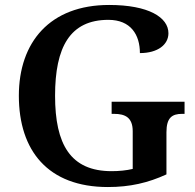

<svg xmlns="http://www.w3.org/2000/svg" viewBox="-20 -744 788 774"><path d="M415 10C504 10 577 -7 651 -41V-211C651 -270 674 -285 714 -285H724V-334H430V-285H440C485 -285 515 -270 515 -215V-63C490 -57 460 -54 430 -54C264 -54 202 -162 202 -358C202 -554 262 -664 417 -664C507 -664 544 -604 544 -530C616 -530 659 -564 659 -610C659 -674 579 -724 420 -724C181 -724 56 -574 56 -358C56 -137 173 10 415 10Z"/></svg>

Font: Noto Serif Semi
Style: Regular
Weight: 600
Designer: Monotype Design Team
Foundry: Monotype Imaging Inc.
Version: Version 1.002